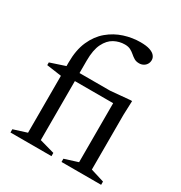

<svg xmlns="http://www.w3.org/2000/svg" viewBox="-167 -830 896 951"><g transform="rotate(30 281.0 -355.0)"><path d="M424.5 -380H124L104.5 -368L19.5 -380V-395.5L111.5 -426H128H351.5L463.5 -436H472.5L469.5 -355V-42.5L547 -18.5V0H320.5V-18.5L396.5 -42.5V-400.5ZM177.5 -42.5 263 -18.5V0H28.5V-18.5L104.5 -42.5V-444.5Q104.5 -516 127 -566.5Q149.5 -617 187.2 -648.5Q225 -680 271 -694.8Q317 -709.5 363.5 -709.5Q397 -709.5 417 -702.8Q437 -696 446.2 -684.8Q455.5 -673.5 455.5 -660.5Q455.5 -647 449.2 -636.8Q443 -626.5 432.2 -620.8Q421.5 -615 408.5 -615Q391.5 -615 380 -622Q368.5 -629 358.2 -638Q348 -647 335 -654Q322 -661 302 -661Q270.5 -661 242 -645.8Q213.5 -630.5 195.5 -594.5Q177.5 -558.5 177.5 -496.5Z"/></g></svg>

Font: Newsreader 16pt
Style: Regular
Weight: 400
Designer: Hugues Gentile
Foundry: Production Type
Version: Version 1.003